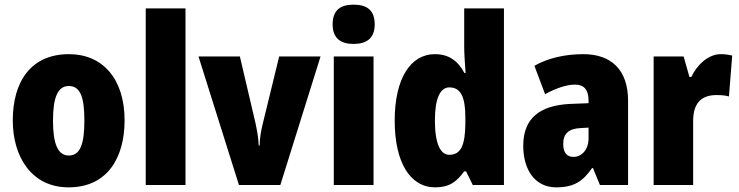

<svg xmlns="http://www.w3.org/2000/svg" viewBox="-20 -796 3179 826"><path d="M516 -278C516 -460 419 -563 277 -563C112 -563 35 -444 35 -278C35 -120 117 10 275 10C446 10 516 -123 516 -278ZM208 -277C208 -378 229 -426 276 -426C326 -426 343 -377 343 -278C343 -178 326 -127 276 -127C228 -127 208 -179 208 -277Z M778 0V-760H607V0Z M1008 0H1186L1359 -553H1181L1111 -266C1103 -234 1097 -200 1097 -170H1093C1092 -205 1085 -238 1079 -267L1012 -553H834Z M1501 -776C1443 -776 1411 -751 1411 -691C1411 -632 1445 -607 1501 -607C1558 -607 1592 -632 1592 -691C1592 -751 1560 -776 1501 -776ZM1587 -553H1416V0H1587Z M1852 10C1912 10 1944 -13 1977 -59H1985L2014 0H2148V-760H1977V-595C1977 -566 1980 -525 1983 -482H1978C1949 -536 1909 -563 1851 -563C1746 -563 1678 -458 1678 -277C1678 -97 1745 10 1852 10ZM1913 -130C1875 -130 1851 -177 1851 -278C1851 -373 1874 -420 1913 -420C1963 -420 1982 -378 1982 -290V-263C1981 -170 1962 -130 1913 -130Z M2490 -563C2407 -563 2336 -545 2279 -513L2325 -391C2375 -418 2419 -432 2454 -432C2492 -432 2512 -410 2512 -364V-352L2434 -349C2302 -343 2231 -287 2231 -169C2231 -70 2278 10 2373 10C2449 10 2488 -16 2527 -73H2531L2561 0H2682V-363C2682 -496 2609 -563 2490 -563ZM2478 -245 2512 -247V-200C2512 -153 2483 -121 2447 -121C2419 -121 2403 -139 2403 -177C2403 -220 2426 -243 2478 -245Z M3081 -563C3024 -563 2977 -513 2954 -465H2946L2921 -553H2792V0H2962V-276C2962 -357 3002 -387 3062 -387C3087 -387 3103 -385 3116 -381L3130 -557C3113 -561 3097 -563 3081 -563Z"/></svg>

Font: Noto Sans Georgian Condensed Black
Style: Regular
Weight: 900
Width: 3
Designer: Monotype Design Team, Akaki Razmadze
Foundry: Google LLC
Version: Version 2.005